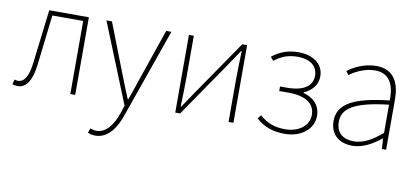

<svg xmlns="http://www.w3.org/2000/svg" viewBox="-67 -716 2530 1164"><g transform="rotate(10 1198.0 -134.0)"><path d="M46 8C98 8 132 -39 144 -142C156 -245 168 -347 180 -450H370V0H400V-478H156C143 -367 129 -257 116 -146C106 -63 82 -24 42 -24C34 -24 28 -26 22 -28L14 2C24 6 32 8 46 8Z M562 222C644 222 692 142 716 68L908 -478H876L768 -164C754 -124 738 -72 722 -30H718C700 -72 680 -124 664 -164L542 -478H508L706 12L692 56C666 134 624 192 564 192C552 192 536 188 526 184L516 212C528 218 546 222 562 222Z M1016 0H1046L1274 -332C1294 -362 1324 -406 1344 -436H1348C1346 -372 1344 -307 1344 -254V0H1374V-478H1344L1116 -146C1096 -116 1066 -72 1046 -42H1042C1044 -106 1046 -171 1046 -224V-478H1016Z M1691 12C1790 12 1866 -46 1866 -128C1866 -200 1816 -238 1762 -252V-256C1810 -278 1844 -315 1844 -368C1844 -448 1774 -490 1690 -490C1616 -490 1568 -465 1528 -434L1546 -412C1586 -442 1624 -462 1690 -462C1758 -462 1812 -432 1812 -366C1812 -305 1761 -266 1658 -266H1614V-238H1672C1774 -238 1834 -201 1834 -129C1834 -60 1768 -16 1690 -16C1630 -16 1580 -30 1532 -74L1514 -52C1565 -5 1624 12 1691 12Z M2108 12C2172 12 2232 -24 2282 -64H2284L2288 0H2314V-310C2314 -406 2280 -490 2168 -490C2090 -490 2024 -452 1994 -428L2010 -406C2040 -428 2098 -462 2166 -462C2266 -462 2286 -376 2284 -298C2068 -274 1970 -224 1970 -117C1970 -26 2034 12 2108 12ZM2110 -16C2052 -16 2002 -44 2002 -118C2002 -200 2074 -248 2284 -272V-98C2220 -44 2168 -16 2110 -16Z"/></g></svg>

Font: Source Sans Pro ExtraLight
Style: Regular
Weight: 200
Designer: Paul D. Hunt
Foundry: Adobe Systems Incorporated
Version: Version 3.006;hotconv 1.0.111;makeotfexe 2.5.65597